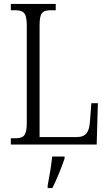

<svg xmlns="http://www.w3.org/2000/svg" viewBox="-20 -734 554 975"><path d="M35 0H471L477 -210H444L437 -119C433 -66 420 -38 369 -38H181V-606C181 -672 197 -682 242 -682H263V-714H35V-682H55C98 -682 116 -672 116 -604V-110C116 -42 98 -32 56 -32H35ZM222 208V221H246C267 180 294 113 308 71V61H245C240 110 231 161 222 208Z"/></svg>

Font: Noto Serif Hebrew Condensed Light
Style: Regular
Weight: 300
Width: 3
Designer: Monotype Design Team
Foundry: Monotype Imaging Inc.
Version: Version 2.004